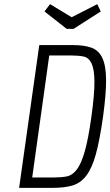

<svg xmlns="http://www.w3.org/2000/svg" viewBox="-20 -904 531 924"><path d="M72 0H235Q291 0 329.5 -11.5Q368 -23 395.5 -59Q423 -95 441.5 -162.5Q460 -230 476 -343Q491 -453 490.5 -520.5Q490 -588 472.5 -625Q455 -662 420 -674.5Q385 -687 332 -687H169ZM135 -50 217 -637H324Q357 -637 382 -632Q407 -627 420.5 -599Q434 -571 434.5 -511.5Q435 -452 420 -343Q405 -235 388 -175.5Q371 -116 349.5 -88Q328 -60 301.5 -55Q275 -50 242 -50ZM334 -765 465 -849 448 -884 325 -821 221 -884 194 -849 301 -765Z"/></svg>

Font: Secuela ExtLt
Style: Italic
Weight: 200
Italic angle: -8°
Designer: Fernando Haro
Foundry: deFharo
Version: Version 1.704